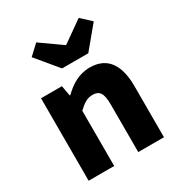

<svg xmlns="http://www.w3.org/2000/svg" viewBox="-179 -882 934 1002"><g transform="rotate(-30 287.5 -381.0)"><path d="M63 0H217V-333C248 -361 269 -378 304 -378C344 -378 362 -357 362 -288V0H517V-308C517 -432 471 -509 363 -509C295 -509 245 -475 204 -435H200L189 -497H63ZM236 -577H394L502 -707L443 -762L317 -673H313L187 -762L128 -707Z"/></g></svg>

Font: DAIFUKU Sans
Style: Bold
Weight: 700
Designer: Original font ‘Source Han Sans JP’ : Paul D. Hunt
Foundry: Daifuku
Version: Version 1.000